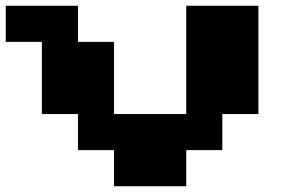

<svg xmlns="http://www.w3.org/2000/svg" viewBox="-20 -770 1040 665"><path d="M0 -687.5V-750H125H250V-687.5V-625H312.5H375V-500V-375H500H625V-562.5V-750H750H875V-562.5V-375H812.5H750V-312.5V-250H687.5H625V-187.5V-125H500H375V-187.5V-250H312.5H250V-312.5V-375H187.5H125V-500V-625H62.5H0Z"/></svg>

Font: Press Start 2P
Style: Regular
Weight: 500
Monospace: yes
Version: Version 2.14